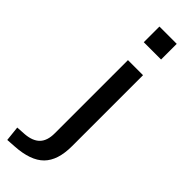

<svg xmlns="http://www.w3.org/2000/svg" viewBox="-372 -716 910 910"><g transform="rotate(45 83.5 -261.0)"><path d="M171 -12Q171 83 125.5 129Q80 175 -21 181L-67 184L-75 109L-27 106Q22 102 46 77Q70 52 70 3V-488H171ZM63 -706H179V-601H63Z"/></g></svg>

Font: wassup Sans
Style: Medium
Weight: 600
Version: Version 2.001